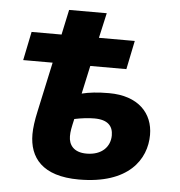

<svg xmlns="http://www.w3.org/2000/svg" viewBox="-49 -691 701 747"><g transform="rotate(5 301.5 -317.0)"><path d="M145 -434 103 -240C95 -204 91 -174 91 -150C91 -59 143 10 286 10C480 10 547 -91 547 -187C547 -271 489 -335 374 -335C330 -335 296 -331 268 -324L292 -434H433L456 -546H316L338 -644H191L170 -546H53L30 -434ZM237 -155C237 -174 240 -188 248 -223C277 -229 303 -232 326 -232C379 -232 399 -208 399 -172C399 -129 368 -93 307 -93C256 -93 237 -122 237 -155Z"/></g></svg>

Font: BC Sans
Style: Bold Italic
Weight: 700
Italic angle: -12°
Designer: Monotype Design Team
Province of B.C.
Foundry: Monotype Imaging Inc.
Version: Version 2.000;GOOG;noto-source:20170915:90ef993387c0